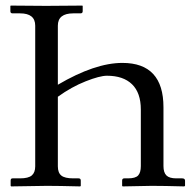

<svg xmlns="http://www.w3.org/2000/svg" viewBox="-20 -666 698 687"><path d="M187 -319.8V-70.8Q187 -47.9 199.5 -37.8Q211.9 -27.8 242.2 -27.8H261.2Q269 -27.8 269 -20V-1L267.1 1Q188 -1 147.9 -1L20 1L18.1 -1V-20Q18.1 -27.8 24.9 -27.8H51.8Q81.5 -27.8 93.8 -38.3Q106 -48.8 106 -70.8V-574.2Q106 -618.2 51.8 -618.2H24.9Q17.1 -618.2 17.1 -626V-645L19 -646Q106 -645 145 -645L273.9 -646L275.9 -645V-626Q275.9 -618.2 268.1 -618.2H242.2Q187 -618.2 187 -574.2V-362.8Q319.8 -440.9 418 -440.9Q564.9 -440.9 564.9 -282.2V-71.8Q564.9 -48.8 575.4 -38.3Q585.9 -27.8 610.8 -27.8H631.8Q641.6 -27.8 642.1 -20V-1L639.2 1Q564.9 -1 522.9 -1L418.9 1L417 -1V-20Q417 -27.8 424.8 -27.8H438Q464.8 -27.8 474.4 -38.3Q483.9 -48.8 483.9 -71.8V-273.9Q483.9 -334 452.4 -364.5Q420.9 -395 362.8 -395Q336.9 -395 286.4 -375Q235.8 -355 187 -319.8Z"/></svg>

Font: Linux Libertine
Style: Regular
Weight: 400
Designer: Philipp H. Poll
Foundry: Philipp H. Poll
Version: Version 5.3.0 ; ttfautohint (v0.9)